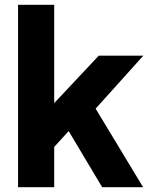

<svg xmlns="http://www.w3.org/2000/svg" viewBox="-20 -777 626 797"><path d="M55 -757H205V-349L390 -546H575L377 -326L574 0H404L265 -233L205 -167V0H55Z"/></svg>

Font: Evergrow Sans 
Style: ExtraBold
Weight: 800
Foundry: 10Web
Version: Version 1.000